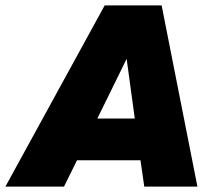

<svg xmlns="http://www.w3.org/2000/svg" viewBox="-60 -688 792 708"><path d="M-40 0 326 -668H536L668 0H472L458 -97H224L176 0ZM299 -251H437L407 -471Z"/></svg>

Font: Gantari Black
Style: Italic
Weight: 900
Italic angle: -10°
Version: Version 1.000